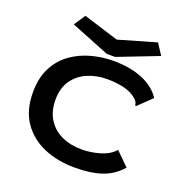

<svg xmlns="http://www.w3.org/2000/svg" viewBox="-144 -945 1039 1085"><g transform="rotate(20 375.0 -402.5)"><path d="M423 11Q318 11 235 -24.5Q152 -60 103.5 -131Q55 -202 55 -308Q55 -398 88 -460Q121 -522 175 -559.5Q229 -597 293.5 -614Q358 -631 422 -631Q526 -631 599.5 -600Q673 -569 710 -512L635 -440L628 -433L622 -440Q622 -448 618.5 -454.5Q615 -461 604 -473Q570 -501 524 -511.5Q478 -522 425 -522Q363 -522 309 -499.5Q255 -477 222 -430.5Q189 -384 189 -313Q189 -244 219.5 -196Q250 -148 302.5 -123.5Q355 -99 423 -99Q478 -99 532.5 -115Q587 -131 619 -167L698 -89Q650 -34 583.5 -11.5Q517 11 423 11ZM623 -815 666 -749 423 -655H373L141 -748L186 -816L398 -750Z"/></g></svg>

Font: Inconsolata ExtraExpanded ExtraBold
Style: Regular
Weight: 800
Width: 8
Monospace: yes
Designer: Raph Levien, Cyreal, Brenton Simpson
Foundry: Raph Levien, Cyreal, Google
Version: Version 3.001; ttfautohint (v1.8.2.53-6de2)